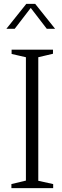

<svg xmlns="http://www.w3.org/2000/svg" viewBox="-20 -973 319 993"><path d="M254 -716V-695L178 -677V-38L255 -21V0H39V-21L114 -39V-677Q103 -679 77 -685.5Q51 -692 40 -694V-716ZM162 -953 265 -824H222L139 -932L56 -824H13L116 -953Z"/></svg>

Font: Afta serif
Style: Regular
Weight: 400
Designer: parq.ink
Foundry: Oriol Esparraguera Font
Version: Version 1.000